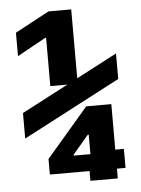

<svg xmlns="http://www.w3.org/2000/svg" viewBox="-53 -777 606 824"><g transform="rotate(-5 250.0 -365.0)"><path d="M167 -415V-623H163L40 -555V-656L187 -735H285V-415ZM303 5V-37H132V-104L313 -315H421V-119H458V-37H421V5ZM241 -109H313V-193H309L241 -113ZM40 -200V-310L460 -530V-420Z"/></g></svg>

Font: M PLUS 1 Code
Style: Bold
Weight: 700
Designer: Coji Morishita
Foundry: UNDERFOREST DESIGN
Version: Version 1.002